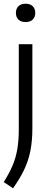

<svg xmlns="http://www.w3.org/2000/svg" viewBox="-37 -780 258 1032"><path d="M33 232 -17 198.5Q12 153 30 111Q48 69 56 22Q64 -25 64 -84.5V-542.5H137V-90.5Q137 -23.5 126.5 30Q116 83.5 93 131.8Q70 180 33 232ZM100.5 -661.5Q75.5 -661.5 62 -674.8Q48.5 -688 48.5 -710.5Q48.5 -733 62 -746.5Q75.5 -760 100.5 -760Q125.5 -760 139 -746.5Q152.5 -733 152.5 -710.5Q152.5 -688 139 -674.8Q125.5 -661.5 100.5 -661.5Z"/></svg>

Font: Encode Sans Condensed
Style: Regular
Weight: 400
Width: 3
Designer: Multiple Designers
Foundry: Impallari Type
Version: Version 3.000; ttfautohint (v1.8.3) -l 8 -r 50 -G 200 -x 14 